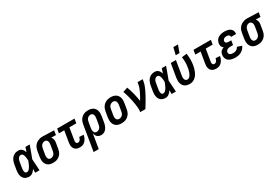

<svg xmlns="http://www.w3.org/2000/svg" viewBox="100 -2100 5324 3658"><g transform="rotate(-30 2761.5 -271.0)"><path d="M175 8Q147 8 120.5 1Q94 -6 73.5 -22Q53 -38 40.5 -61.5Q28 -85 22.5 -111.5Q17 -138 18 -166Q19 -194 23 -222L43 -342Q47 -366 54.5 -389Q62 -412 74 -434Q86 -456 104 -474.5Q122 -493 143.5 -505.5Q165 -518 189 -523Q213 -528 237 -528Q260 -528 281 -519.5Q302 -511 317 -496Q332 -481 342 -461.5Q352 -442 358 -421Q367 -446 375 -470.5Q383 -495 391 -520H485Q460 -452 436 -384.5Q412 -317 386 -250Q391 -187 394 -124.5Q397 -62 401 0H307Q307 -21 307 -42.5Q307 -64 308 -85Q296 -67 282.5 -50.5Q269 -34 252 -20.5Q235 -7 215 0.5Q195 8 175 8ZM175 -88Q194 -88 211 -99.5Q228 -111 240 -127Q252 -143 261.5 -160.5Q271 -178 279 -195.5Q287 -213 294.5 -231Q302 -249 308 -267Q308 -284 306.5 -300.5Q305 -317 303 -333.5Q301 -350 297 -366Q293 -382 286.5 -396.5Q280 -411 267 -421.5Q254 -432 237 -432Q225 -432 213.5 -427.5Q202 -423 193 -414.5Q184 -406 177 -395Q170 -384 165.5 -373Q161 -362 158.5 -350Q156 -338 154 -327L134 -207Q132 -194 130.5 -182Q129 -170 129.5 -157.5Q130 -145 131.5 -133.5Q133 -122 138 -111.5Q143 -101 153 -94.5Q163 -88 175 -88Z M702 8Q673 8 644.5 2Q616 -4 593 -19Q570 -34 555 -57Q540 -80 533 -107Q526 -134 526.5 -163.5Q527 -193 531 -222L551 -342Q555 -367 563.5 -391Q572 -415 587 -437Q602 -459 622.5 -476.5Q643 -494 666.5 -505Q690 -516 715 -522Q740 -528 765 -528H781L1023 -520L1007 -424L904 -427Q915 -415 922.5 -400Q930 -385 934 -368.5Q938 -352 937.5 -334Q937 -316 934 -298L914 -178Q910 -153 902 -128.5Q894 -104 880 -82Q866 -60 845.5 -42Q825 -24 801.5 -12.5Q778 -1 752.5 3.5Q727 8 702 8ZM702 -88Q721 -88 740.5 -96.5Q760 -105 773.5 -120.5Q787 -136 794 -155Q801 -174 804 -193L824 -313Q827 -333 827.5 -352Q828 -371 822.5 -388.5Q817 -406 803.5 -418.5Q790 -431 771 -432H759Q741 -432 722.5 -422.5Q704 -413 691 -397.5Q678 -382 671.5 -363.5Q665 -345 662 -327L642 -207Q640 -193 638.5 -179.5Q637 -166 638.5 -153Q640 -140 644.5 -128Q649 -116 657 -106.5Q665 -97 677 -92.5Q689 -88 702 -88Z M1289 8Q1265 8 1242.5 3Q1220 -2 1201 -14Q1182 -26 1169.5 -44.5Q1157 -63 1151 -84.5Q1145 -106 1145 -130Q1145 -154 1149 -178L1190 -424H1073L1089 -520H1471L1455 -424H1303L1260 -162Q1257 -149 1257.5 -136Q1258 -123 1263 -111.5Q1268 -100 1279 -94Q1290 -88 1303 -88Q1317 -88 1330.5 -96.5Q1344 -105 1352.5 -117.5Q1361 -130 1366 -144Q1371 -158 1373 -172L1468 -166Q1465 -144 1457 -122.5Q1449 -101 1438 -81Q1427 -61 1411 -43.5Q1395 -26 1375 -14Q1355 -2 1333 3Q1311 8 1289 8Z M1467 215 1559 -342Q1563 -367 1571.5 -391.5Q1580 -416 1594 -438Q1608 -460 1628.5 -478Q1649 -496 1672.5 -507.5Q1696 -519 1721 -523.5Q1746 -528 1771 -528Q1800 -528 1828.5 -522Q1857 -516 1880 -501Q1903 -486 1918.5 -463Q1934 -440 1941 -413Q1948 -386 1947.5 -356.5Q1947 -327 1942 -298L1922 -178Q1919 -156 1913 -134.5Q1907 -113 1898 -92.5Q1889 -72 1875 -53Q1861 -34 1843 -20Q1825 -6 1802.5 1Q1780 8 1759 8Q1734 8 1711 0.5Q1688 -7 1671.5 -23Q1655 -39 1645.5 -61Q1636 -83 1633 -106L1580 215ZM1710 -88Q1729 -88 1748.5 -96.5Q1768 -105 1781.5 -120.5Q1795 -136 1802 -155Q1809 -174 1812 -193L1832 -313Q1834 -327 1835 -340.5Q1836 -354 1835 -367Q1834 -380 1829.5 -392Q1825 -404 1817 -413.5Q1809 -423 1796.5 -427.5Q1784 -432 1771 -432Q1752 -432 1732.5 -423.5Q1713 -415 1699.5 -399.5Q1686 -384 1679.5 -365Q1673 -346 1670 -327L1652 -220Q1650 -206 1648.5 -191.5Q1647 -177 1647.5 -163Q1648 -149 1652 -135.5Q1656 -122 1663.5 -111Q1671 -100 1683.5 -94Q1696 -88 1710 -88Z M2206 8Q2176 8 2147.5 2Q2119 -4 2095.5 -19Q2072 -34 2056.5 -56.5Q2041 -79 2033.5 -106.5Q2026 -134 2026.5 -163.5Q2027 -193 2031 -222L2051 -342Q2055 -367 2064 -392Q2073 -417 2087.5 -439Q2102 -461 2123 -479Q2144 -497 2168 -508Q2192 -519 2217 -523.5Q2242 -528 2267 -528Q2297 -528 2325.5 -522Q2354 -516 2377.5 -501Q2401 -486 2417 -463.5Q2433 -441 2440.5 -413.5Q2448 -386 2447.5 -356.5Q2447 -327 2442 -298L2422 -178Q2418 -153 2409.5 -128Q2401 -103 2386 -81Q2371 -59 2350.5 -41Q2330 -23 2306 -12Q2282 -1 2256.5 3.5Q2231 8 2206 8ZM2206 -88Q2225 -88 2245 -96Q2265 -104 2279.5 -119.5Q2294 -135 2301.5 -154.5Q2309 -174 2312 -193L2332 -313Q2334 -327 2335 -340.5Q2336 -354 2334.5 -367.5Q2333 -381 2328.5 -393Q2324 -405 2315 -414Q2306 -423 2293.5 -427.5Q2281 -432 2267 -432Q2248 -432 2228.5 -424Q2209 -416 2194 -400.5Q2179 -385 2172 -365.5Q2165 -346 2162 -327L2142 -207Q2140 -193 2138.5 -179.5Q2137 -166 2139 -152.5Q2141 -139 2145.5 -127Q2150 -115 2159 -106Q2168 -97 2180 -92.5Q2192 -88 2206 -88Z M2617 0Q2624 -44 2621 -86.5Q2618 -129 2611.5 -171Q2605 -213 2597 -254Q2589 -295 2579 -335.5Q2569 -376 2557 -416Q2545 -456 2530 -494L2635 -528Q2666 -447 2687 -361Q2708 -275 2722 -187Q2742 -221 2761 -255Q2780 -289 2797 -324Q2814 -359 2828.5 -395Q2843 -431 2849 -468L2858 -520H2971L2962 -468Q2955 -427 2939.5 -386.5Q2924 -346 2905 -306.5Q2886 -267 2865 -228Q2844 -189 2822 -151Q2800 -113 2777 -75Q2754 -37 2730 0Z M3175 8Q3147 8 3120.5 1Q3094 -6 3073.5 -22Q3053 -38 3040.5 -61.5Q3028 -85 3022.5 -111.5Q3017 -138 3018 -166Q3019 -194 3023 -222L3043 -342Q3047 -366 3054.5 -389Q3062 -412 3074 -434Q3086 -456 3104 -474.5Q3122 -493 3143.5 -505.5Q3165 -518 3189 -523Q3213 -528 3237 -528Q3260 -528 3281 -519.5Q3302 -511 3317 -496Q3332 -481 3342 -461.5Q3352 -442 3358 -421Q3367 -446 3375 -470.5Q3383 -495 3391 -520H3485Q3460 -452 3436 -384.5Q3412 -317 3386 -250Q3391 -187 3394 -124.5Q3397 -62 3401 0H3307Q3307 -21 3307 -42.5Q3307 -64 3308 -85Q3296 -67 3282.5 -50.5Q3269 -34 3252 -20.5Q3235 -7 3215 0.5Q3195 8 3175 8ZM3175 -88Q3194 -88 3211 -99.5Q3228 -111 3240 -127Q3252 -143 3261.5 -160.5Q3271 -178 3279 -195.5Q3287 -213 3294.5 -231Q3302 -249 3308 -267Q3308 -284 3306.5 -300.5Q3305 -317 3303 -333.5Q3301 -350 3297 -366Q3293 -382 3286.5 -396.5Q3280 -411 3267 -421.5Q3254 -432 3237 -432Q3225 -432 3213.5 -427.5Q3202 -423 3193 -414.5Q3184 -406 3177 -395Q3170 -384 3165.5 -373Q3161 -362 3158.5 -350Q3156 -338 3154 -327L3134 -207Q3132 -194 3130.5 -182Q3129 -170 3129.5 -157.5Q3130 -145 3131.5 -133.5Q3133 -122 3138 -111.5Q3143 -101 3153 -94.5Q3163 -88 3175 -88Z M3710 8Q3680 8 3652 2Q3624 -4 3601 -19Q3578 -34 3563 -57Q3548 -80 3541 -107Q3534 -134 3534.5 -163.5Q3535 -193 3539 -222L3589 -520H3702L3650 -207Q3648 -193 3646.5 -179.5Q3645 -166 3646.5 -153.5Q3648 -141 3652 -128.5Q3656 -116 3664 -106.5Q3672 -97 3684 -92.5Q3696 -88 3710 -88Q3724 -88 3738.5 -95.5Q3753 -103 3763 -115Q3773 -127 3780.5 -140.5Q3788 -154 3794.5 -168Q3801 -182 3805.5 -196Q3810 -210 3814 -224.5Q3818 -239 3821 -253Q3824 -267 3826 -282Q3836 -339 3836 -396Q3836 -453 3828 -508L3938 -522Q3947 -460 3947.5 -396Q3948 -332 3937 -268Q3932 -237 3923.5 -206.5Q3915 -176 3902.5 -146Q3890 -116 3872 -88Q3854 -60 3828.5 -37.5Q3803 -15 3771.5 -3.5Q3740 8 3710 8ZM3744 -600 3782 -757H3884L3827 -600Z M4289 8Q4265 8 4242.5 3Q4220 -2 4201 -14Q4182 -26 4169.5 -44.5Q4157 -63 4151 -84.5Q4145 -106 4145 -130Q4145 -154 4149 -178L4190 -424H4073L4089 -520H4471L4455 -424H4303L4260 -162Q4257 -149 4257.5 -136Q4258 -123 4263 -111.5Q4268 -100 4279 -94Q4290 -88 4303 -88Q4317 -88 4330.5 -96.5Q4344 -105 4352.5 -117.5Q4361 -130 4366 -144Q4371 -158 4373 -172L4468 -166Q4465 -144 4457 -122.5Q4449 -101 4438 -81Q4427 -61 4411 -43.5Q4395 -26 4375 -14Q4355 -2 4333 3Q4311 8 4289 8Z M4710 8Q4683 8 4657 4.5Q4631 1 4606.5 -7.5Q4582 -16 4562 -31.5Q4542 -47 4530 -68.5Q4518 -90 4514 -116.5Q4510 -143 4515 -169Q4518 -187 4525 -204.5Q4532 -222 4546 -236Q4560 -250 4576.5 -259.5Q4593 -269 4611 -275Q4598 -284 4587.5 -296Q4577 -308 4571.5 -323Q4566 -338 4565 -355Q4564 -372 4567 -389Q4571 -410 4580.5 -431Q4590 -452 4605 -469Q4620 -486 4640.5 -497.5Q4661 -509 4682 -516Q4703 -523 4724.5 -525.5Q4746 -528 4768 -528Q4791 -528 4813.5 -525.5Q4836 -523 4857 -516Q4878 -509 4896 -497Q4914 -485 4925.5 -467.5Q4937 -450 4941.5 -428Q4946 -406 4942 -383L4941 -376H4830V-378Q4833 -392 4826.5 -403.5Q4820 -415 4810 -421.5Q4800 -428 4786.5 -430Q4773 -432 4760 -432Q4746 -432 4732.5 -429Q4719 -426 4707 -418.5Q4695 -411 4687.5 -399Q4680 -387 4677 -373Q4675 -360 4680 -348Q4685 -336 4695.5 -329.5Q4706 -323 4719 -320.5Q4732 -318 4746 -318H4803L4787 -222H4730Q4714 -222 4697.5 -219.5Q4681 -217 4665.5 -209.5Q4650 -202 4638.5 -187.5Q4627 -173 4625 -157Q4622 -140 4630 -124.5Q4638 -109 4652 -101Q4666 -93 4683 -90.5Q4700 -88 4718 -88Q4735 -88 4752 -91.5Q4769 -95 4785 -104Q4801 -113 4813.5 -127Q4826 -141 4832 -157L4931 -125Q4919 -93 4895 -66Q4871 -39 4840.5 -22Q4810 -5 4776 1.5Q4742 8 4710 8Z M5202 8Q5173 8 5144.5 2Q5116 -4 5093 -19Q5070 -34 5055 -57Q5040 -80 5033 -107Q5026 -134 5026.5 -163.5Q5027 -193 5031 -222L5051 -342Q5055 -367 5063.5 -391Q5072 -415 5087 -437Q5102 -459 5122.5 -476.5Q5143 -494 5166.5 -505Q5190 -516 5215 -522Q5240 -528 5265 -528H5281L5523 -520L5507 -424L5404 -427Q5415 -415 5422.5 -400Q5430 -385 5434 -368.5Q5438 -352 5437.5 -334Q5437 -316 5434 -298L5414 -178Q5410 -153 5402 -128.5Q5394 -104 5380 -82Q5366 -60 5345.5 -42Q5325 -24 5301.5 -12.5Q5278 -1 5252.5 3.5Q5227 8 5202 8ZM5202 -88Q5221 -88 5240.5 -96.5Q5260 -105 5273.5 -120.5Q5287 -136 5294 -155Q5301 -174 5304 -193L5324 -313Q5327 -333 5327.5 -352Q5328 -371 5322.5 -388.5Q5317 -406 5303.5 -418.5Q5290 -431 5271 -432H5259Q5241 -432 5222.5 -422.5Q5204 -413 5191 -397.5Q5178 -382 5171.5 -363.5Q5165 -345 5162 -327L5142 -207Q5140 -193 5138.5 -179.5Q5137 -166 5138.5 -153Q5140 -140 5144.5 -128Q5149 -116 5157 -106.5Q5165 -97 5177 -92.5Q5189 -88 5202 -88Z"/></g></svg>

Font: Iosevka
Style: Bold Italic
Weight: 700
Italic angle: -9°
Monospace: yes
Designer: Belleve Invis
Foundry: Belleve Invis
Version: Version 32.5.0; ttfautohint (v1.8.4)